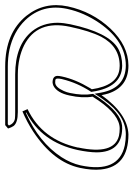

<svg xmlns="http://www.w3.org/2000/svg" viewBox="94 -604 521 750"><g transform="rotate(-90 355.0 -228.5)"><path d="M626 -216.8Q653.3 -344.7 553.2 -395.5Q504.9 -419.4 439.5 -419.9H292.5Q251 -419.9 238.3 -436.5Q232.4 -445.3 228.5 -458L241.7 -469.2H470.7Q602.1 -469.2 668.9 -386.2Q724.6 -315.9 705.6 -225.1Q685.1 -128.9 618.2 -57.6Q552.2 11.7 474.6 12.2Q391.1 12.2 365.2 -66.4Q361.3 -79.1 358.9 -92.8Q286.1 8.8 205.6 12.2Q79.6 12.2 68.4 -95.2Q64.9 -131.3 74.7 -176.8Q96.7 -280.3 215.8 -359.4Q253.9 -384.3 295.4 -401.9L304.2 -381.8Q185.1 -324.7 154.3 -186Q153.8 -184.6 154.3 -184.1Q124.5 -43.5 199.7 -24.9Q213.4 -22 228.5 -22Q280.3 -22 337.4 -104Q345.2 -115.7 353 -127.9Q346.2 -166.5 357.4 -217.8Q367.7 -266.6 395.5 -280.8Q402.3 -283.7 408.2 -284.2Q433.1 -284.2 434.1 -265.6Q434.1 -258.3 431.6 -247.1Q420.4 -194.8 386.2 -137.7Q383.8 -133.8 381.8 -130.9Q396.5 -30.8 460.4 -22.9Q467.3 -22 473.6 -22Q548.8 -22 586.9 -94.2Q609.4 -138.2 626 -216.8ZM635.7 -214.8Q604 -65.9 542 -28.8Q512.7 -12.2 473.6 -12.2Q389.2 -14.2 372.1 -129.4L371.6 -133.3L373.5 -136.2Q406.7 -187.5 420.9 -245.1Q421.4 -247.6 421.9 -249Q426.3 -270.5 419.9 -272.5Q418.5 -272.9 417 -273.4Q412.6 -273.9 408.2 -273.9Q390.1 -273.9 375 -240.2Q369.6 -228 367.2 -215.8Q356.9 -166 363.3 -129.9L363.8 -126L361.8 -122.6Q302.2 -29.3 252.4 -15.1Q240.7 -11.7 228.5 -12.2Q135.7 -14.2 135.3 -112.3Q135.7 -144 144.5 -186Q175.3 -327.1 291 -386.7L290 -388.7Q173.8 -336.9 116.7 -249.5Q92.8 -212.4 84.5 -174.8Q52.7 -25.4 163.1 -2Q183.1 2 205.6 2Q279.8 2 340.3 -84Q345.7 -91.3 350.6 -98.6L364.3 -120.1L368.7 -94.7Q386.2 1 474.6 2Q568.4 2 640.1 -100.6Q681.6 -161.1 695.8 -227.1Q716.3 -322.8 651.9 -390.6Q606.9 -437 536.1 -452.6Q504.9 -459 470.7 -459H245.1L240.2 -454.6Q248.5 -434.1 267.1 -431.2Q276.4 -430.2 292.5 -430.2H439.5Q554.7 -430.2 608.4 -364.3Q641.1 -323.2 641.6 -265.1Q641.1 -240.7 635.7 -214.8Z"/></g></svg>

Font: Linux Biolinum Outline O
Style: Italic
Weight: 400
Italic angle: -12°
Designer: Philipp H. Poll
Foundry: Philipp H. Poll
Version: Version 0.6.2